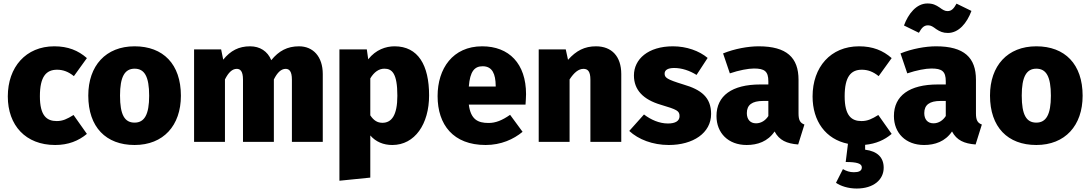

<svg xmlns="http://www.w3.org/2000/svg" viewBox="-20 -818 6287 1107"><path d="M293 -551C129 -551 25 -431 25 -262C25 -95 128 18 298 18C374 18 433 -6 481 -46L404 -155C367 -132 342 -120 307 -120C250 -120 210 -150 210 -263C210 -376 246 -416 309 -416C343 -416 374 -405 406 -379L481 -483C431 -527 372 -551 293 -551Z M756 -551C590 -551 489 -439 489 -267C489 -85 591 18 756 18C922 18 1023 -94 1023 -266C1023 -448 921 -551 756 -551ZM756 -422C813 -422 840 -377 840 -266C840 -158 813 -111 756 -111C699 -111 672 -155 672 -267C672 -375 699 -422 756 -422Z M1704 -551C1637 -551 1588 -525 1544 -471C1523 -523 1478 -551 1422 -551C1357 -551 1309 -526 1267 -474L1255 -533H1099V0H1277V-360C1297 -400 1319 -421 1345 -421C1365 -421 1381 -408 1381 -359V0H1559V-360C1579 -400 1601 -421 1627 -421C1647 -421 1663 -408 1663 -359V0H1841V-391C1841 -492 1785 -551 1704 -551Z M2255 -551C2205 -551 2147 -532 2103 -476L2095 -533H1937V224L2115 206V-37C2147 0 2191 18 2242 18C2372 18 2454 -103 2454 -268C2454 -442 2391 -551 2255 -551ZM2185 -110C2156 -110 2135 -123 2115 -153V-366C2137 -403 2165 -422 2196 -422C2240 -422 2271 -396 2271 -266C2271 -152 2237 -110 2185 -110Z M3013 -275C3013 -451 2915 -551 2760 -551C2590 -551 2503 -422 2503 -264C2503 -99 2593 18 2780 18C2869 18 2941 -15 2993 -58L2921 -156C2875 -124 2838 -109 2797 -109C2735 -109 2694 -129 2683 -215H3010C3011 -233 3013 -258 3013 -275ZM2838 -319H2683C2690 -407 2716 -436 2763 -436C2820 -436 2837 -389 2838 -325Z M3416 -551C3351 -551 3302 -526 3255 -473L3242 -533H3086V0H3264V-360C3290 -400 3316 -421 3344 -421C3368 -421 3384 -408 3384 -359V0H3562V-391C3562 -493 3507 -551 3416 -551Z M3860 -551C3717 -551 3635 -477 3635 -383C3635 -300 3688 -244 3790 -214C3884 -186 3898 -179 3898 -148C3898 -120 3873 -106 3831 -106C3781 -106 3732 -128 3693 -158L3608 -63C3661 -14 3743 18 3836 18C3976 18 4080 -51 4080 -161C4080 -257 4023 -301 3920 -331C3822 -361 3812 -371 3812 -394C3812 -413 3829 -426 3867 -426C3911 -426 3956 -411 3996 -386L4060 -484C4011 -525 3938 -551 3860 -551Z M4584 -164V-358C4584 -486 4516 -551 4354 -551C4294 -551 4215 -537 4149 -510L4188 -395C4241 -413 4294 -423 4327 -423C4388 -423 4410 -407 4410 -349V-331H4364C4200 -331 4111 -266 4111 -149C4111 -51 4179 18 4285 18C4347 18 4407 -2 4446 -60C4473 -9 4516 10 4582 15L4618 -100C4594 -109 4584 -124 4584 -164ZM4339 -107C4305 -107 4286 -130 4286 -166C4286 -213 4316 -236 4380 -236H4410V-149C4394 -124 4369 -107 4339 -107Z M5121 -46 5044 -155C5007 -132 4982 -120 4947 -120C4890 -120 4850 -150 4850 -263C4850 -376 4886 -416 4949 -416C4983 -416 5014 -405 5046 -379L5121 -483C5071 -527 5012 -551 4933 -551C4769 -551 4665 -431 4665 -262C4665 -119 4741 -15 4869 11L4856 116C4921 116 4949 125 4949 147C4949 168 4931 175 4903 175C4879 175 4859 168 4840 157L4800 236C4826 254 4869 269 4919 269C5017 269 5075 218 5075 149C5075 91 5040 54 4968 45V17C5030 11 5080 -11 5121 -46Z M5445 -628C5508 -628 5555 -685 5581 -755L5495 -797C5479 -768 5466 -754 5443 -754C5428 -754 5416 -761 5397 -775C5376 -789 5359 -798 5327 -798C5264 -798 5217 -739 5192 -671L5278 -629C5294 -657 5306 -672 5331 -672C5348 -672 5359 -664 5378 -650C5399 -636 5417 -628 5445 -628ZM5607 -164V-358C5607 -486 5539 -551 5377 -551C5317 -551 5238 -537 5172 -510L5211 -395C5264 -413 5317 -423 5350 -423C5411 -423 5433 -407 5433 -349V-331H5387C5223 -331 5134 -266 5134 -149C5134 -51 5202 18 5308 18C5370 18 5430 -2 5469 -60C5496 -9 5539 10 5605 15L5641 -100C5617 -109 5607 -124 5607 -164ZM5362 -107C5328 -107 5309 -130 5309 -166C5309 -213 5339 -236 5403 -236H5433V-149C5417 -124 5392 -107 5362 -107Z M5955 -551C5789 -551 5688 -439 5688 -267C5688 -85 5790 18 5955 18C6121 18 6222 -94 6222 -266C6222 -448 6120 -551 5955 -551ZM5955 -422C6012 -422 6039 -377 6039 -266C6039 -158 6012 -111 5955 -111C5898 -111 5871 -155 5871 -267C5871 -375 5898 -422 5955 -422Z"/></svg>

Font: Fira Sans ExtraBold
Style: Regular
Weight: 800
Designer: bBox Type GmbH & Carrois Corporate GbR & Edenspiekermann AG
Foundry: bBox Type GmbH & Carrois Corporate GbR & Edenspiekermann AG
Version: Version 4.300;PS 004.300;hotconv 1.0.88;makeotf.lib2.5.64775